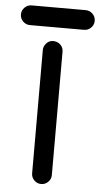

<svg xmlns="http://www.w3.org/2000/svg" viewBox="-59 -902 494 948"><g transform="rotate(5 188.0 -428.5)"><path d="M182.1 8.8Q162.1 8.8 147.7 -5.6Q133.3 -20 133.3 -40L132.8 -650.9Q132.8 -669.4 146.5 -684.6Q160.2 -699.7 179.2 -699.7Q201.7 -699.7 216.1 -685.8Q230.5 -671.9 230.5 -650.9L231 -40Q231 -20 216.6 -5.6Q202.1 8.8 182.1 8.8ZM58.6 -865.7H326.7Q346.7 -865.7 361.1 -851.3Q375.5 -836.9 375.5 -816.9Q375.5 -796.9 361.1 -782.5Q346.7 -768.1 326.7 -768.1H58.6Q38.6 -768.1 24.2 -782.5Q9.8 -796.9 9.8 -816.9Q9.8 -836.9 24.2 -851.3Q38.6 -865.7 58.6 -865.7Z"/></g></svg>

Font: Manjari
Style: Bold
Weight: 700
Designer: Santhosh Thottingal <santhosh.thottingal@gmail.com>
Version: Version 2.000